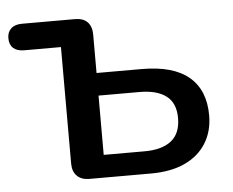

<svg xmlns="http://www.w3.org/2000/svg" viewBox="-44 -536 708 584"><g transform="rotate(-5 310.5 -244.0)"><path d="M206 0Q182 0 168.5 -13.5Q155 -27 155 -51V-407H43Q21 -407 9.5 -417.5Q-2 -428 -2 -448Q-2 -466 9.5 -477Q21 -488 43 -488H205Q230 -488 243 -474.5Q256 -461 256 -436V-319H394Q490 -319 538 -278.5Q586 -238 586 -161Q586 -112 563 -75.5Q540 -39 497.5 -19.5Q455 0 394 0ZM256 -69H381Q434 -69 462.5 -91.5Q491 -114 491 -161Q491 -207 462.5 -228.5Q434 -250 381 -250H256Z"/></g></svg>

Font: Nunito SemiBold
Style: Regular
Weight: 600
Designer: Vernon Adams
Foundry: Vernon Adams
Version: Version 3.602